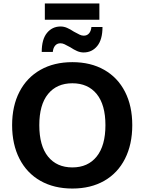

<svg xmlns="http://www.w3.org/2000/svg" viewBox="-20 -1080 835 1109"><path d="M50 -357Q50 -468 92.5 -550Q135 -632 213.5 -676.5Q292 -721 398 -721Q504 -721 582 -676.5Q660 -632 702 -550Q744 -468 744 -357Q744 -246 702 -163Q660 -80 582 -35.5Q504 9 398 9Q292 9 213.5 -35.5Q135 -80 92.5 -163Q50 -246 50 -357ZM589 -357Q589 -475 538.5 -537Q488 -599 398 -599Q308 -599 257.5 -537Q207 -475 207 -357Q207 -238 257.5 -175.5Q308 -113 398 -113Q488 -113 538.5 -176Q589 -239 589 -357ZM330 -927Q349 -927 367.5 -919Q386 -911 407 -897Q429 -885 440.5 -879.5Q452 -874 464 -874Q483 -874 494.5 -887.5Q506 -901 508 -924H572Q572 -851 541.5 -814Q511 -777 463 -777Q444 -777 425.5 -785Q407 -793 386 -807Q364 -819 352.5 -824.5Q341 -830 329 -830Q310 -830 298.5 -816.5Q287 -803 285 -780H221Q221 -853 251.5 -890Q282 -927 330 -927ZM239 -966V-1060H554V-966Z"/></svg>

Font: Muli ExtraBold
Style: Regular
Weight: 800
Designer: Vernon Adams
Foundry: Vernon Adams
Version: Version 2.000